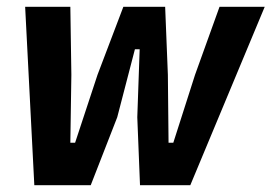

<svg xmlns="http://www.w3.org/2000/svg" viewBox="-20 -545 799 565"><path d="M81 0 54 -525H187L190 -325L187 -125H201L267 -325L343 -525H466L474 -325L476 -125H490L554 -325L626 -525H759L540 0H392L384 -200L391 -400H377L325 -200L247 0Z"/></svg>

Font: IBM Plex Sans Condensed
Style: Bold Italic
Weight: 700
Width: 3
Italic angle: -11.31°
Designer: Mike Abbink, Paul van der Laan, Pieter van Rosmalen
Foundry: Bold Monday
Version: Version 3.201